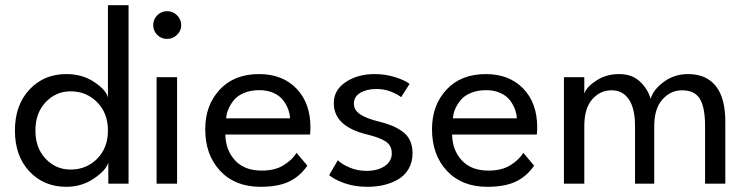

<svg xmlns="http://www.w3.org/2000/svg" viewBox="-20 -708 2886 740"><path d="M475.5 0H397.5V-81.5Q388.5 -51.5 341.8 -19.8Q295 12 235.5 12Q149 12 93.2 -47.5Q37.5 -107 37.5 -205Q37.5 -302.5 93.2 -362.5Q149 -422.5 235.5 -422.5Q298 -422.5 344.2 -391.2Q390.5 -360 396 -331.5V-688H475.5ZM252 -54.5Q313 -54.5 354.5 -96.2Q396 -138 396 -205Q396 -272 354.5 -314Q313 -356 252 -356Q195.5 -356 156 -314.2Q116.5 -272.5 116.5 -205Q116.5 -137.5 156 -96Q195.5 -54.5 252 -54.5Z M624 -558Q601.5 -558 586 -573.5Q570.5 -589 570.5 -611Q570.5 -633.5 586.2 -649.2Q602 -665 624 -665Q646 -665 662.2 -649.2Q678.5 -633.5 678.5 -611Q678.5 -589.5 662.2 -573.8Q646 -558 624 -558ZM583.5 0V-410.5H662.5V0Z M848.5 -189.5Q849.5 -129.5 885.8 -90Q922 -50.5 989 -50.5Q1040.5 -50.5 1074 -71.8Q1107.5 -93 1123 -119L1164.5 -69.5Q1137 -29 1094.8 -8.5Q1052.5 12 984 12Q886 12 828.5 -49.5Q771 -111 771 -210Q771 -302.5 826.8 -362.5Q882.5 -422.5 978.5 -422.5Q1068.5 -422.5 1122.5 -366.8Q1176.5 -311 1176.5 -217Q1176.5 -204.5 1175 -189.5ZM1098 -252Q1097 -269.5 1090.5 -287.2Q1084 -305 1071 -322Q1058 -339 1034.2 -349.8Q1010.5 -360.5 979.5 -360.5Q947 -360.5 921.8 -350.2Q896.5 -340 882.2 -323Q868 -306 860.5 -288.2Q853 -270.5 851.5 -252Z M1424.5 -422.5Q1466.5 -422.5 1504.2 -410.2Q1542 -398 1558.5 -384.5L1526 -333.5Q1512 -345 1486.2 -355Q1460.5 -365 1431.5 -365Q1393 -365 1368.5 -350.2Q1344 -335.5 1344 -308.5Q1344 -283.5 1368.5 -267.2Q1393 -251 1440 -239.5Q1469 -232.5 1489.8 -224Q1510.5 -215.5 1530.2 -201.8Q1550 -188 1560 -166.8Q1570 -145.5 1570 -117.5Q1570 -83.5 1555.2 -57.8Q1540.5 -32 1515.5 -17.2Q1490.5 -2.5 1460.5 4.8Q1430.5 12 1396.5 12Q1346.5 12 1307 -2.2Q1267.5 -16.5 1248.5 -33L1282 -90.5Q1297.5 -75 1327.5 -62.2Q1357.5 -49.5 1392.5 -49.5Q1436 -49.5 1463 -68Q1490 -86.5 1490 -117Q1490 -148 1465.8 -163.2Q1441.5 -178.5 1395.5 -189.5Q1266.5 -220.5 1266.5 -310.5Q1266.5 -361 1312.5 -391.8Q1358.5 -422.5 1424.5 -422.5Z M1722.5 -189.5Q1723.5 -129.5 1759.8 -90Q1796 -50.5 1863 -50.5Q1914.5 -50.5 1948 -71.8Q1981.5 -93 1997 -119L2038.5 -69.5Q2011 -29 1968.8 -8.5Q1926.5 12 1858 12Q1760 12 1702.5 -49.5Q1645 -111 1645 -210Q1645 -302.5 1700.8 -362.5Q1756.5 -422.5 1852.5 -422.5Q1942.5 -422.5 1996.5 -366.8Q2050.5 -311 2050.5 -217Q2050.5 -204.5 2049 -189.5ZM1972 -252Q1971 -269.5 1964.5 -287.2Q1958 -305 1945 -322Q1932 -339 1908.2 -349.8Q1884.5 -360.5 1853.5 -360.5Q1821 -360.5 1795.8 -350.2Q1770.5 -340 1756.2 -323Q1742 -306 1734.5 -288.2Q1727 -270.5 1725.5 -252Z M2632 -422.5Q2701.5 -422.5 2738.5 -376.8Q2775.5 -331 2775.5 -238.5V0H2697.5V-221.5Q2697.5 -293.5 2677.5 -326.8Q2657.5 -360 2608.5 -360Q2564.5 -360 2533 -324.5Q2501.5 -289 2501.5 -221.5V0H2427.5V-221.5Q2427.5 -290 2403.8 -325Q2380 -360 2337 -360Q2293 -360 2262.5 -325.2Q2232 -290.5 2232 -221.5V0H2153.5V-410.5H2232V-347Q2241 -373.5 2279 -398Q2317 -422.5 2366 -422.5Q2416.5 -422.5 2447 -393.2Q2477.5 -364 2487.5 -327Q2498.5 -363.5 2539 -393Q2579.5 -422.5 2632 -422.5Z"/></svg>

Font: League Spartan
Style: Regular
Weight: 350
Foundry: The League of Moveable Type
Version: Version 2.002